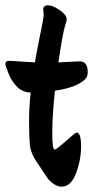

<svg xmlns="http://www.w3.org/2000/svg" viewBox="-55 -674 349 720"><path d="M164 -440 243 -444Q274 -444 274 -404Q274 -384 261 -374Q229 -345 151 -334Q141 -239 141 -176Q141 -113 150 -113Q156 -113 192 -145Q228 -177 232 -177Q249 -177 249 -125.5Q249 -74 230 -24Q211 26 176 26Q161 26 146 15.5Q131 5 123.5 -5.5Q116 -16 102.5 -37Q89 -58 86 -62Q59 -99 56.5 -135.5Q54 -172 54 -221Q54 -270 60 -327Q29 -328 8.5 -349Q-12 -370 -23.5 -399.5Q-35 -429 -35 -433Q-35 -446 -20 -446L76 -440Q81 -471 92 -526Q109 -606 109 -619L107 -638Q107 -654 125 -654Q143 -654 169 -636Q195 -618 195 -602Q195 -595 188 -574Q179 -542 164 -440Z"/></svg>

Font: Devonshire
Style: Regular
Weight: 400
Designer: Astigmatic (AOETI)
Foundry: Astigmatic (AOETI)
Version: Version 1.001